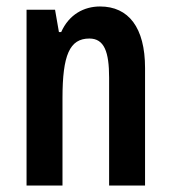

<svg xmlns="http://www.w3.org/2000/svg" viewBox="-20 -573 528 593"><path d="M289 -553C239 -553 193 -528 169 -474H162L150 -543H62V0H173V-270C173 -403 195 -454 256 -454C302 -454 317 -413 317 -333V0H428V-363C428 -488 377 -553 289 -553Z"/></svg>

Font: Noto Sans Gurmukhi UI ExtraCondensed SemiBold
Style: Regular
Weight: 600
Width: 2
Designer: Jelle Bosma - Monotype Design Team
Foundry: Monotype Imaging Inc.
Version: Version 2.004